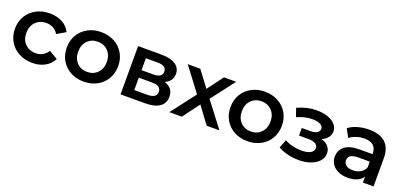

<svg xmlns="http://www.w3.org/2000/svg" viewBox="6 -1265 4161 1996"><g transform="rotate(20 2086.5 -266.5)"><path d="M38 -267Q38 -346 75 -408Q112 -470 177.5 -505Q243 -540 327 -540Q406 -540 465.5 -508Q525 -476 555 -416L459 -360Q436 -397 401.5 -415.5Q367 -434 326 -434Q256 -434 210 -388.5Q164 -343 164 -267Q164 -191 209.5 -145.5Q255 -100 326 -100Q367 -100 401.5 -118.5Q436 -137 459 -174L555 -118Q524 -58 464.5 -25.5Q405 7 327 7Q244 7 178 -28Q112 -63 75 -125.5Q38 -188 38 -267Z M611 -267Q611 -346 647.5 -408Q684 -470 749 -505Q814 -540 895 -540Q977 -540 1042 -505Q1107 -470 1143.5 -408Q1180 -346 1180 -267Q1180 -188 1143.5 -125.5Q1107 -63 1042 -28Q977 7 895 7Q814 7 749 -28Q684 -63 647.5 -125.5Q611 -188 611 -267ZM1054 -267Q1054 -342 1009 -388Q964 -434 895 -434Q826 -434 781.5 -388Q737 -342 737 -267Q737 -192 781.5 -146Q826 -100 895 -100Q964 -100 1009 -146Q1054 -192 1054 -267Z M1789 -150Q1789 -78 1735 -39Q1681 0 1575 0H1303V-534H1564Q1662 -534 1717 -498Q1772 -462 1772 -396Q1772 -355 1750.5 -325Q1729 -295 1690 -278Q1789 -248 1789 -150ZM1422 -311H1553Q1650 -311 1650 -378Q1650 -443 1553 -443H1422ZM1668 -158Q1668 -193 1644 -210.5Q1620 -228 1569 -228H1422V-91H1565Q1668 -91 1668 -158Z M2256 0 2119 -185 1981 0H1843L2051 -271L1852 -534H1991L2122 -359L2253 -534H2388L2188 -273L2397 0Z M2422 -267Q2422 -346 2458.5 -408Q2495 -470 2560 -505Q2625 -540 2706 -540Q2788 -540 2853 -505Q2918 -470 2954.5 -408Q2991 -346 2991 -267Q2991 -188 2954.5 -125.5Q2918 -63 2853 -28Q2788 7 2706 7Q2625 7 2560 -28Q2495 -63 2458.5 -125.5Q2422 -188 2422 -267ZM2865 -267Q2865 -342 2820 -388Q2775 -434 2706 -434Q2637 -434 2592.5 -388Q2548 -342 2548 -267Q2548 -192 2592.5 -146Q2637 -100 2706 -100Q2775 -100 2820 -146Q2865 -192 2865 -267Z M3530 -157Q3530 -108 3497 -70.5Q3464 -33 3406 -12Q3348 9 3274 9Q3212 9 3153 -5.5Q3094 -20 3046 -47L3082 -140Q3121 -118 3170 -106Q3219 -94 3268 -94Q3331 -94 3366.5 -113.5Q3402 -133 3402 -167Q3402 -198 3374.5 -215Q3347 -232 3297 -232H3193V-316H3287Q3334 -316 3360.5 -332Q3387 -348 3387 -377Q3387 -406 3355 -423Q3323 -440 3267 -440Q3187 -440 3098 -401L3066 -493Q3171 -542 3278 -542Q3346 -542 3400 -523.5Q3454 -505 3484.5 -471.5Q3515 -438 3515 -395Q3515 -356 3491 -325.5Q3467 -295 3425 -278Q3475 -264 3502.5 -232.5Q3530 -201 3530 -157Z M4102 -313V0H3984V-65Q3961 -30 3918.5 -11.5Q3876 7 3816 7Q3756 7 3711 -13.5Q3666 -34 3641.5 -70.5Q3617 -107 3617 -153Q3617 -225 3670.5 -268.5Q3724 -312 3839 -312H3977V-320Q3977 -376 3943.5 -406Q3910 -436 3844 -436Q3799 -436 3755.5 -422Q3712 -408 3682 -383L3633 -474Q3675 -506 3734 -523Q3793 -540 3859 -540Q3977 -540 4039.5 -483.5Q4102 -427 4102 -313ZM3977 -167V-229H3848Q3740 -229 3740 -158Q3740 -124 3767 -104Q3794 -84 3842 -84Q3889 -84 3925.5 -105.5Q3962 -127 3977 -167Z"/></g></svg>

Font: APTA Sans SemiBold
Style: Bold
Weight: 600
Version: Version 7.200